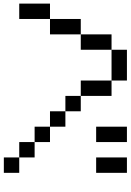

<svg xmlns="http://www.w3.org/2000/svg" viewBox="146 -936 707 1040"><g transform="rotate(90 500.0 -416.5)"><path d="M0 -166.7V-333.3H83.3V-166.7ZM750 -166.7V-250H833.3V-166.7ZM750 -333.3V-250H666.7V-333.3ZM750 -583.3H666.7V-750H750ZM166.7 -333.3H83.3V-500H166.7ZM166.7 -500V-666.7H250V-500ZM916.7 -166.7V-83.3H833.3V-166.7ZM916.7 -583.3H833.3V-750H916.7ZM500 -416.7V-500H583.3V-416.7ZM500 -500H416.7V-666.7H500ZM666.7 -416.7V-333.3H583.3V-416.7ZM250 -666.7V-750H416.7V-666.7Z"/></g></svg>

Font: Galmuri11 Regular
Style: Regular
Weight: 400
Designer: Minseo Lee (Quiple)
Version: Version 2.356;hotconv 1.1.0;makeotfexe 2.6.0 DEVELOPMENT